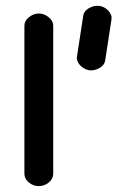

<svg xmlns="http://www.w3.org/2000/svg" viewBox="-20 -619 400 653"><path d="M63 -28V-532Q63 -548 78.5 -560.5Q94 -573 112 -573Q130 -573 145.5 -560.5Q161 -548 161 -532V-28Q161 -11 146 1.5Q131 14 112 14Q93 14 78 1.5Q63 -11 63 -28ZM284 -380Q265 -383 252 -397.5Q239 -412 242 -428L263 -565Q265 -581 282 -591Q299 -601 317 -599Q335 -597 348.5 -582.5Q362 -568 359 -552L338 -415Q336 -398 319 -388Q302 -378 284 -380Z"/></svg>

Font: Hoogli
Style: Bold
Weight: 700
Designer: Anand Singh Naorem
Foundry: Brand New Type
Version: Version 1.00 b007